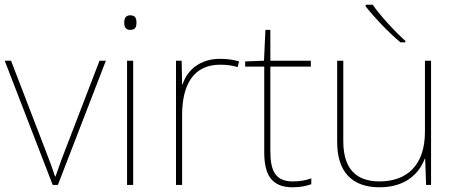

<svg xmlns="http://www.w3.org/2000/svg" viewBox="-20 -786 1944 816"><path d="M204 0H226L430 -528H403L253 -138C236 -95 228 -69 216 -36H214C203 -69 194 -95 177 -138L27 -528H0Z M533 -721C513 -721 508 -706 508 -690C508 -673 513 -659 533 -659C557 -659 560 -673 560 -690C560 -706 557 -721 533 -721ZM546 -528H520V0H546Z M915 -536C830 -536 775 -488 756 -427H754L752 -528H728V0H754V-297C754 -428 804 -511 915 -511C945 -511 965 -508 990 -501L996 -525C972 -532 947 -536 915 -536Z M1224 -15C1150 -15 1129 -61 1129 -143V-503H1301V-528H1129V-659H1108L1102 -528L1022 -525V-503H1103V-140C1103 -47 1131 10 1224 10C1259 10 1281 4 1303 -3V-28C1281 -20 1257 -15 1224 -15Z M1564 -766H1534V-759C1569 -714 1629 -650 1682 -606H1703V-612C1658 -652 1593 -723 1564 -766ZM1812 -528H1786V-226C1786 -82 1708 -15 1593 -15C1494 -15 1439 -68 1439 -186V-528H1413V-182C1413 -57 1475 10 1593 10C1705 10 1762 -50 1785 -111H1787L1791 0H1812Z"/></svg>

Font: Noto Sans Arabic Thin
Style: Regular
Weight: 100
Designer: Monotype Design Team, Nadine Chahine, Nizar Qandah and Khaled Hosny
Foundry: Monotype Imaging Inc.
Version: Version 2.012